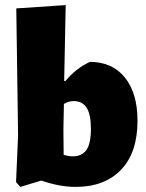

<svg xmlns="http://www.w3.org/2000/svg" viewBox="-20 -722 574 754"><path d="M520 -248Q520 -122 455 -55Q390 12 277 12Q214 12 142 -13L60 12L43 -7L51 -190L44 -689L238 -702L232 -404H237Q279 -454 333 -479Q421 -479 470.5 -417.5Q520 -356 520 -248ZM337 -217Q337 -272 320.5 -298.5Q304 -325 269 -325Q249 -325 231 -314L229 -215L230 -114Q250 -108 266 -108Q301 -108 319 -132.5Q337 -157 337 -217Z"/></svg>

Font: Luna Sans Black
Style: Regular
Weight: 900
Designer: Juan Pablo del Peral
Foundry: Huerta Tipografica
Version: Version 2.001; ttfautohint (v1.5)